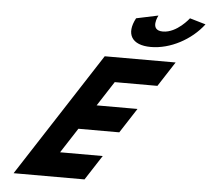

<svg xmlns="http://www.w3.org/2000/svg" viewBox="-68 -1199 1388 1273"><g transform="rotate(5 625.5 -562.5)"><path d="M1144.7 -1125C1144.7 -1125 1067 -1022 973 -1022C879 -1022 934.7 -1125 934.7 -1125L788.6 -1094C731.3 -987 773.4 -913 902.4 -913C1031.4 -913 1169.3 -987 1250.6 -1094ZM1075.4 -825H603.4L69 0H541L647.9 -165H363.9L471.4 -331H743.4L850.3 -496H578.3L684.5 -660H968.5Z"/></g></svg>

Font: Hussar
Style: BdWodka
Weight: 700
Foundry: Cannot Into Space Fonts
Version: Version 2.00